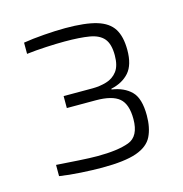

<svg xmlns="http://www.w3.org/2000/svg" viewBox="-68 -864 489 512"><g transform="rotate(-15 176.0 -608.5)"><path d="M154 -416Q129 -416 95.5 -418Q62 -420 37 -424V-455Q66 -453 98 -451Q130 -449 150 -449Q206 -449 237 -460.5Q268 -472 268 -520Q268 -561 248.5 -577.5Q229 -594 184 -594H104V-627H184Q204 -627 222.5 -632.5Q241 -638 252.5 -653Q264 -668 264 -697Q264 -728 251.5 -743Q239 -758 212.5 -762.5Q186 -767 144 -767Q122 -767 93 -765.5Q64 -764 39 -761V-792Q63 -796 96 -798.5Q129 -801 155 -801Q210 -801 241.5 -791.5Q273 -782 286.5 -760.5Q300 -739 300 -702Q300 -661 282 -640.5Q264 -620 232 -613V-611Q266 -606 285.5 -586.5Q305 -567 305 -520Q305 -486 293.5 -462.5Q282 -439 249.5 -427.5Q217 -416 154 -416Z"/></g></svg>

Font: Saira Thin Thin
Style: Regular
Weight: 250
Version: Version 1.101